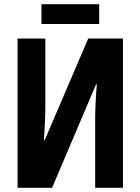

<svg xmlns="http://www.w3.org/2000/svg" viewBox="-20 -898 671 918"><path d="M64 -713.9H196.8V-391.1Q196.8 -376 196.3 -358.4Q195.8 -340.8 195.1 -320.8Q194.3 -300.8 193.1 -277.6Q191.9 -254.4 189.9 -228H193.8L401.9 -713.9H567.9V0H435.1V-328.1Q435.1 -343.8 435.5 -361.8Q436 -379.9 436.8 -400.6Q437.5 -421.4 439.2 -444.8Q440.9 -468.3 442.9 -494.1H439L229 0H64ZM454.1 -877.9V-783.2H178.2V-877.9Z"/></svg>

Font: Open Sans Condensed
Style: Regular
Weight: 400
Width: 3
Designer: Monotype Design Team
Foundry: Monotype Imaging Inc.
Version: Version 3.000